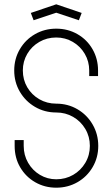

<svg xmlns="http://www.w3.org/2000/svg" viewBox="-20 -855 522 891"><path d="M48 -178V-205H90V-178Q90 -135 110.5 -99.5Q131 -64 165.5 -43.5Q200 -23 241 -23Q284 -23 319.5 -43.5Q355 -64 376 -99.5Q397 -135 397 -178Q397 -221 376 -256.5Q355 -292 319.5 -312.5Q284 -333 241 -333Q187 -333 142.5 -359Q98 -385 72 -429.5Q46 -474 46 -528Q46 -582 72 -626.5Q98 -671 142.5 -696.5Q187 -722 241 -722Q295 -722 339.5 -696.5Q384 -671 409.5 -626.5Q435 -582 435 -528V-502H394V-528Q394 -570 373.5 -605Q353 -640 318 -660.5Q283 -681 241 -681Q198 -681 162.5 -660.5Q127 -640 106.5 -605Q86 -570 86 -528Q86 -485 106.5 -450Q127 -415 162.5 -394.5Q198 -374 241 -374Q295 -374 339.5 -348Q384 -322 410 -277Q436 -232 436 -178Q436 -124 410 -79.5Q384 -35 339.5 -9.5Q295 16 241 16Q188 16 144 -9Q100 -34 74 -78Q48 -122 48 -178ZM123 -795 241 -835 359 -795 346 -761 241 -796 136 -761Z"/></svg>

Font: Lineal Thin
Style: Regular
Weight: 200
Designer: Created by Frank Adebiaye with contributions from Anton Moglia & Ariel Martín Pérez
Created by Frank ADEBIAYE with FontF
Foundry: Velvetyne Type Foundry
Version: Version 2.000;Glyphs 3.2 (3227)